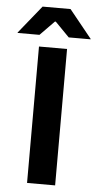

<svg xmlns="http://www.w3.org/2000/svg" viewBox="-98 -861 456 896"><g transform="rotate(5 130.0 -413.0)"><path d="M195.5 0H64V-639H195.5ZM64.5 -826H195.5L301 -695.5V-693.5H198.5L132 -761.5H128L61.5 -693.5H-41V-695.5Z"/></g></svg>

Font: Anek Odia SemiBold
Style: Regular
Weight: 600
Version: Version 1.003